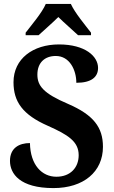

<svg xmlns="http://www.w3.org/2000/svg" viewBox="-20 -951 581 981"><path d="M111 -784V-771H177C203 -795 249 -835 278 -864C306 -836 355 -794 379 -771H445V-784C416 -822 362 -886 342 -931H214C195 -886 140 -822 111 -784ZM253 10C407 10 506 -73 506 -201C506 -301 457 -364 328 -420C201 -474 171 -513 171 -570C171 -631 209 -665 265 -665C336 -665 370 -593 370 -528C448 -528 481 -558 481 -604C481 -663 416 -724 281 -724C149 -724 49 -651 49 -531C49 -432 95 -365 225 -308C328 -262 382 -228 382 -158C382 -95 340 -48 268 -48C195 -48 135 -107 133 -220C78 -220 31 -195 31 -129C31 -63 82 10 253 10Z"/></svg>

Font: Noto Serif SemiCondensed
Style: Bold
Weight: 700
Width: 4
Designer: Monotype Design Team
Foundry: Monotype Imaging Inc.
Version: Version 2.015